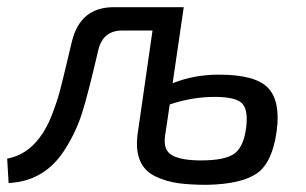

<svg xmlns="http://www.w3.org/2000/svg" viewBox="-34 -507 854 535"><path d="M478 -487 447 -275Q506 -299 576 -299Q678 -299 713 -262Q748 -225 737 -142Q725 -54 682 -24Q639 6 543 8Q496 8 463 3.5Q430 -1 400 -15Q370 -29 357 -57.5Q344 -86 349 -130L391 -422H307Q253 -422 240 -368Q211 -243 194.5 -191.5Q178 -140 149 -94Q93 -2 -10 3L-14 -65Q40 -75 76 -123Q96 -149 110.5 -186.5Q125 -224 133 -254Q141 -284 166 -390Q189 -487 283 -487ZM439 -216 426 -129Q420 -88 446 -74Q472 -60 526 -60Q592 -60 618.5 -78.5Q645 -97 652 -152Q658 -202 640 -219.5Q622 -237 564 -237Q502 -237 439 -216Z"/></svg>

Font: Exo 2.0
Style: Italic
Weight: 400
Italic angle: -8°
Designer: Natanael Gama
Version: Version 1.001;PS 001.001;hotconv 1.0.70;makeotf.lib2.5.58329